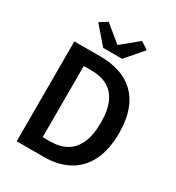

<svg xmlns="http://www.w3.org/2000/svg" viewBox="-199 -969 998 1089"><g transform="rotate(30 300.0 -424.0)"><path d="M78 0V-654H250Q346 -654 415.5 -618Q485 -582 521.5 -510Q558 -438 558 -330Q558 -221 521.5 -147.5Q485 -74 417 -37Q349 0 256 0ZM194 -94H243Q306 -94 349.5 -119.5Q393 -145 416 -197Q439 -249 439 -330Q439 -410 416 -461Q393 -512 349.5 -536Q306 -560 243 -560H194ZM238 -704 141 -816 191 -848 298 -760H302L409 -848L459 -816L362 -704Z"/></g></svg>

Font: Source Code Pro ExtraLight SemiBold
Style: Regular
Weight: 600
Monospace: yes
Version: Version 1.018;hotconv 1.0.116;makeotfexe 2.5.65601